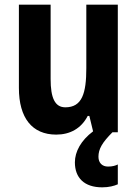

<svg xmlns="http://www.w3.org/2000/svg" viewBox="-20 -567 588 823"><path d="M402 105C402 72 418 44 462 0H485V-547H350V-275C350 -167 332 -107 260 -107C215 -107 197 -148 197 -228V-547H61V-190C61 -61 118 10 221 10C280 10 328 -16 356 -70H363L379 -4C327 35 301 83 301 129C301 195 341 236 418 236C447 236 469 230 485 223V138C475 143 462 147 443 147C418 147 402 131 402 105Z"/></svg>

Font: Noto Sans Armenian Condensed
Style: Regular
Weight: 400
Width: 3
Designer: Monotype Design Team
Foundry: Monotype Imaging Inc.
Version: Version 2.008